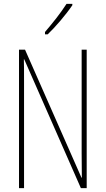

<svg xmlns="http://www.w3.org/2000/svg" viewBox="-20 -970 544 990"><path d="M353 -943V-950H323C289 -898 257 -858 212 -805V-793H226C265 -830 320 -894 353 -943ZM427 0V-714H401V-181C401 -152 402 -99 402 -54H400L109 -714H78V0H104V-548C104 -604 104 -637 103 -664H105L397 0Z"/></svg>

Font: Noto Sans Georgian ExtraCondensed Thin
Style: Regular
Weight: 100
Width: 2
Designer: Monotype Design Team, Akaki Razmadze
Foundry: Google LLC
Version: Version 2.005